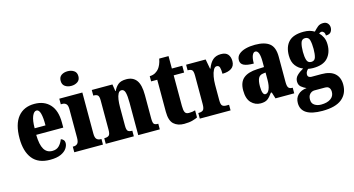

<svg xmlns="http://www.w3.org/2000/svg" viewBox="-100 -1193 3407 1850"><g transform="rotate(-15 1603.5 -268.5)"><path d="M267 10Q149 10 91.5 -62.5Q34 -135 34 -265Q34 -406 92.5 -478Q151 -550 257 -550Q355 -550 411.5 -488.5Q468 -427 468 -308V-257H198Q200 -158 227.5 -112.5Q255 -67 309 -67Q352 -67 377 -92.5Q402 -118 416 -155Q431 -151 441.5 -139Q452 -127 452 -109Q452 -82 433.5 -54.5Q415 -27 374.5 -8.5Q334 10 267 10ZM308 -322Q309 -398 297.5 -440.5Q286 -483 261 -483Q235 -483 217.5 -441.5Q200 -400 200 -322Z M648 -625Q611 -625 585.5 -643Q560 -661 560 -698Q560 -736 585.5 -753.5Q611 -771 648 -771Q684 -771 710.5 -753.5Q737 -736 737 -698Q737 -661 710.5 -643Q684 -625 648 -625ZM509 0V-56H518Q542 -56 556.5 -71Q571 -86 571 -129V-413Q571 -452 556 -466Q541 -480 518 -480H503V-536H733V-127Q733 -85 748 -70.5Q763 -56 786 -56H795V0Z M823 0V-56H827Q856 -56 870 -68Q884 -80 884 -124V-416Q884 -457 871 -468.5Q858 -480 831 -480H827V-536H1033L1044 -467H1048Q1064 -503 1091.5 -526.5Q1119 -550 1174 -550Q1241 -550 1275 -504Q1309 -458 1309 -357V-126Q1309 -80 1319.5 -68Q1330 -56 1358 -56H1362V0H1147V-325Q1147 -389 1138 -424.5Q1129 -460 1102 -460Q1081 -460 1069 -438Q1057 -416 1052 -381Q1047 -346 1047 -306V-121Q1047 -79 1059.5 -67.5Q1072 -56 1100 -56H1103V0Z M1603 10Q1539 10 1500.5 -25.5Q1462 -61 1462 -149V-468H1401V-520Q1436 -521 1459.5 -535.5Q1483 -550 1495 -566Q1506 -580 1516.5 -603.5Q1527 -627 1533 -660H1626V-536H1730V-468H1626V-163Q1626 -120 1635.5 -100Q1645 -80 1674 -80Q1711 -80 1738 -89V-18Q1723 -10 1689 0Q1655 10 1603 10Z M1761 0V-56H1765Q1794 -56 1809 -68.5Q1824 -81 1824 -128V-412Q1824 -456 1811.5 -468Q1799 -480 1772 -480H1768V-536H1963L1981 -439H1985Q2006 -495 2037 -521.5Q2068 -548 2117 -548Q2166 -548 2187 -522Q2208 -496 2208 -455Q2208 -406 2174 -383.5Q2140 -361 2084 -361Q2084 -402 2077.5 -424Q2071 -446 2048 -446Q2029 -446 2015.5 -421Q2002 -396 1995 -357Q1988 -318 1988 -277V-123Q1988 -79 2001.5 -67.5Q2015 -56 2038 -56H2068V0Z M2367 10Q2313 10 2274 -30Q2235 -70 2235 -154Q2235 -236 2281 -274.5Q2327 -313 2419 -317L2487 -320V-374Q2487 -486 2444 -486Q2425 -486 2413 -458.5Q2401 -431 2401 -378Q2334 -378 2302 -394Q2270 -410 2270 -446Q2270 -482 2296 -505Q2322 -528 2364.5 -539Q2407 -550 2458 -550Q2554 -550 2602 -512Q2650 -474 2650 -380V-126Q2650 -86 2661 -71Q2672 -56 2700 -56H2703V0H2516L2496 -64H2487Q2459 -24 2435 -7Q2411 10 2367 10ZM2433 -64Q2458 -64 2473 -99Q2488 -134 2488 -191V-265L2463 -262Q2428 -258 2414.5 -230.5Q2401 -203 2401 -150Q2401 -109 2409 -86.5Q2417 -64 2433 -64Z M2923 234Q2712 234 2712 100Q2712 50 2744 18.5Q2776 -13 2831 -18Q2805 -29 2781.5 -48Q2758 -67 2758 -103Q2758 -137 2783 -162Q2808 -187 2848 -209Q2806 -224 2776.5 -262.5Q2747 -301 2747 -365Q2747 -454 2794 -502Q2841 -550 2942 -550Q2976 -550 3000.5 -543.5Q3025 -537 3049 -523Q3070 -546 3091.5 -564Q3113 -582 3147 -582Q3176 -582 3191.5 -564Q3207 -546 3207 -522Q3207 -497 3193 -478Q3179 -459 3142 -459Q3142 -484 3131 -494.5Q3120 -505 3112 -505Q3102 -505 3095.5 -501.5Q3089 -498 3084 -495Q3105 -475 3120 -444.5Q3135 -414 3135 -370Q3135 -289 3089 -238.5Q3043 -188 2942 -188Q2933 -188 2917.5 -189.5Q2902 -191 2894 -193Q2886 -188 2877 -174Q2868 -160 2868 -143Q2868 -126 2879 -118.5Q2890 -111 2904 -111H3004Q3093 -111 3137 -71Q3181 -31 3181 41Q3181 131 3117.5 182.5Q3054 234 2923 234ZM2940 -250Q2975 -250 2984.5 -282Q2994 -314 2994 -365Q2994 -418 2985 -452.5Q2976 -487 2941 -487Q2907 -487 2897 -451.5Q2887 -416 2887 -364Q2887 -315 2897 -282.5Q2907 -250 2940 -250ZM2926 172Q2987 172 3022 147.5Q3057 123 3057 80Q3057 54 3044.5 38.5Q3032 23 3003 23H2896Q2884 23 2869.5 30Q2855 37 2844.5 53.5Q2834 70 2834 99Q2834 136 2861.5 154Q2889 172 2926 172Z"/></g></svg>

Font: Noto Serif Armenian ExtraCondensed Black
Style: Regular
Weight: 900
Width: 2
Designer: Monotype Design Team
Foundry: Monotype Imaging Inc.
Version: Version 2.008; ttfautohint (v1.8.4.7-5d5b)